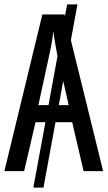

<svg xmlns="http://www.w3.org/2000/svg" viewBox="-20 -780 490 875"><path d="M450 0H361L309 -223H233L178 75H132L187 -223H142L90 0H0L173 -714H274L276 -706L286 -760H333L303 -597ZM201 -301 242 -524 240 -535Q228 -597 223 -638Q218 -590 206 -536L155 -301ZM293 -301 268 -411 248 -301Z"/></svg>

Font: Noto Sans UI Cond
Style: Regular
Weight: 400
Width: 3
Designer: Monotype Design Team
Foundry: Monotype Imaging Inc.
Version: Version 1.001